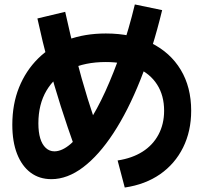

<svg xmlns="http://www.w3.org/2000/svg" viewBox="-20 -839 920 867"><path d="M511.1 -114.4Q576.7 -124.4 623.3 -153.9Q670 -183.3 695.6 -231.1Q721.1 -278.9 721.1 -338.9Q721.1 -407.8 689.4 -457.2Q657.8 -506.7 598.3 -532.8Q538.9 -558.9 457.8 -558.9Q363.3 -558.9 295 -525.6Q226.7 -492.2 190 -430Q153.3 -367.8 153.3 -282.2Q153.3 -242.2 161.7 -214.4Q170 -186.7 186.7 -171.1Q203.3 -155.6 225.6 -155.6Q260 -155.6 298.9 -188.9Q337.8 -222.2 377.8 -282.8Q417.8 -343.3 455.6 -426.1Q493.3 -508.9 527.8 -608.3Q562.2 -707.8 588.9 -818.9L712.2 -793.3Q670 -618.9 613.9 -478.3Q557.8 -337.8 492.2 -237.8Q426.7 -137.8 355.6 -83.9Q284.4 -30 212.2 -30Q157.8 -30 118.3 -59.4Q78.9 -88.9 57.2 -143.9Q35.6 -198.9 35.6 -275.6Q35.6 -368.9 66.1 -444.4Q96.7 -520 152.2 -575Q207.8 -630 285 -658.9Q362.2 -687.8 457.8 -687.8Q575.6 -687.8 662.2 -645Q748.9 -602.2 796.1 -523.9Q843.3 -445.6 843.3 -338.9Q843.3 -246.7 806.7 -172.8Q770 -98.9 702.8 -52.2Q635.6 -5.6 543.3 7.8ZM318.9 -168.9Q284.4 -265.6 254.4 -359.4Q224.4 -453.3 198.3 -551.1Q172.2 -648.9 148.9 -755.6L274.4 -785.6Q297.8 -678.9 322.8 -581.7Q347.8 -484.4 376.1 -392.8Q404.4 -301.1 437.8 -210Z"/></svg>

Font: Paperlogy 7 Bold
Style: Regular
Weight: 700
Designer: redesigned by Lee Juim, glyphs from Gmarket Sans & Montserrat
Foundry: PT&
Version: Version 1.001